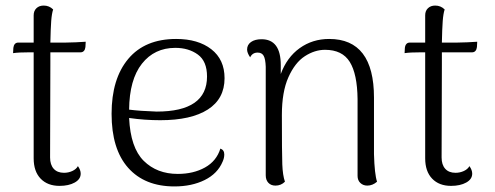

<svg xmlns="http://www.w3.org/2000/svg" viewBox="-20 -657 1780 690"><path d="M288 -507 287 -488Q286 -479 281.5 -474Q277 -469 270 -469H161V-427L160 -91Q160 -65 173 -50.5Q186 -36 210 -36Q226 -36 240 -42.5Q254 -49 260 -60Q270 -46 270 -33Q270 -13 248.5 -1Q227 11 194 11Q151 11 126 -15Q101 -41 101 -88V-469H87Q46 -469 27 -466L28 -485Q29 -494 33.5 -499Q38 -504 46 -504H101V-602Q101 -618 111 -627.5Q121 -637 137 -637Q157 -637 171 -623Q166 -608 164 -581Q162 -554 161 -504H217Q231 -504 252.5 -505Q274 -506 288 -507Z M786 -102Q786 -89 780 -76Q762 -33 715.5 -10Q669 13 607 13Q500 13 440.5 -54Q381 -121 381 -248Q381 -374 441 -445.5Q501 -517 613 -517Q692 -517 739.5 -480Q787 -443 787 -376Q787 -302 727 -263.5Q667 -225 556 -225Q500 -225 444 -233Q449 -126 496.5 -79Q544 -32 619 -32Q675 -32 716.5 -55Q758 -78 772 -123Q786 -118 786 -102ZM444 -263Q483 -258 543 -256Q724 -256 724 -382Q724 -437 691 -461Q658 -485 610 -485Q535 -485 490 -428Q445 -371 444 -263Z M1335 -4Q1319 10 1300 10Q1285 10 1275 0.5Q1265 -9 1265 -25V-301Q1264 -391 1237 -434.5Q1210 -478 1148 -478Q1111 -478 1075.5 -455Q1040 -432 1016.5 -379.5Q993 -327 993 -244Q993 -106 994.5 -66.5Q996 -27 1004 -4Q990 10 970 10Q954 10 944.5 0Q935 -10 935 -27V-417Q934 -445 927.5 -456.5Q921 -468 906 -468Q887 -468 879 -451Q868 -467 868 -479Q868 -496 882 -506Q896 -516 920 -516Q989 -516 989 -423V-391Q1011 -451 1057 -484Q1103 -517 1163 -517Q1324 -517 1324 -306V-103Q1326 -31 1335 -4Z M1695 -507 1694 -488Q1693 -479 1688.5 -474Q1684 -469 1677 -469H1568V-427L1567 -91Q1567 -65 1580 -50.5Q1593 -36 1617 -36Q1633 -36 1647 -42.5Q1661 -49 1667 -60Q1677 -46 1677 -33Q1677 -13 1655.5 -1Q1634 11 1601 11Q1558 11 1533 -15Q1508 -41 1508 -88V-469H1494Q1453 -469 1434 -466L1435 -485Q1436 -494 1440.5 -499Q1445 -504 1453 -504H1508V-602Q1508 -618 1518 -627.5Q1528 -637 1544 -637Q1564 -637 1578 -623Q1573 -608 1571 -581Q1569 -554 1568 -504H1624Q1638 -504 1659.5 -505Q1681 -506 1695 -507Z"/></svg>

Font: Arima Madurai Light
Style: Regular
Weight: 300
Designer: Joana Correia and Natanael Gama
Foundry: NDISCOVER
Version: Version 1.020